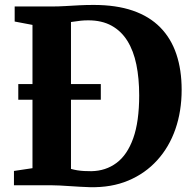

<svg xmlns="http://www.w3.org/2000/svg" viewBox="-20 -770 802 798"><path d="M353.5 8Q334.5 7.5 312.8 6.2Q291 5 269.2 3.5Q247.5 2 228 1Q208.5 0 193 0H38V-59.5L115 -71V-666.5L41 -680.5V-743H191.5Q223.5 -743 252.2 -744.8Q281 -746.5 309.2 -748Q337.5 -749.5 369 -749.5Q463 -749.5 532 -725.8Q601 -702 646 -656.2Q691 -610.5 713 -545Q735 -479.5 735 -397Q735 -308 709 -233.2Q683 -158.5 633.2 -103.8Q583.5 -49 513.2 -19.5Q443 10 353.5 8ZM359.5 -58.5Q419.5 -59.5 464.2 -92.8Q509 -126 533.8 -195.5Q558.5 -265 558.5 -373.5Q558.5 -444 546.8 -501.5Q535 -559 509.5 -600Q484 -641 443.8 -663.2Q403.5 -685.5 347 -685.5Q329.5 -685.5 316 -684Q302.5 -682.5 292 -680.8Q281.5 -679 275 -678.5V-68Q287.5 -64.5 301.2 -62.2Q315 -60 329.5 -59.2Q344 -58.5 359.5 -58.5ZM56 -355.5V-420.5H399V-355.5Z"/></svg>

Font: Merriweather 28pt ExtraBold
Style: Regular
Weight: 800
Version: Version 2.100